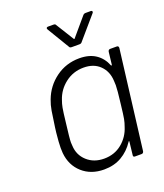

<svg xmlns="http://www.w3.org/2000/svg" viewBox="-132 -786 754 883"><g transform="rotate(-20 245.5 -345.0)"><path d="M441 -504H473Q482 -504 482 -494L422 -10Q420 0 411 0H379Q369 0 371 -10L378 -72Q379 -75 377 -75.5Q375 -76 374 -73Q349 -35 312 -13.5Q275 8 226 8Q162 8 120 -29.5Q78 -67 72 -128Q71 -136 71 -154Q71 -179 76 -227L79 -251Q86 -302 90.5 -329Q95 -356 104 -379Q126 -438 176.5 -475Q227 -512 292 -512Q340 -512 371.5 -491Q403 -470 418 -432Q419 -430 420.5 -430Q422 -430 423 -433L430 -494Q432 -504 441 -504ZM400 -251Q408 -316 408 -338Q408 -352 407 -360Q405 -406 375.5 -435.5Q346 -465 296 -465Q245 -465 206 -435Q167 -405 152 -359Q146 -343 142.5 -324.5Q139 -306 133 -252Q124 -181 124 -161Q124 -150 125 -145Q127 -99 160 -69Q193 -39 243 -39Q294 -39 330.5 -69Q367 -99 381 -145Q387 -161 390.5 -179Q394 -197 400 -251ZM199 -691Q199 -698 208 -698H233Q243 -698 245 -692L299 -605Q300 -603 301.5 -603Q303 -603 304 -605L378 -692Q383 -698 391 -698H417Q422 -698 423.5 -694Q425 -690 421 -686L328 -578Q324 -572 315 -572H278Q268 -572 266 -578L201 -686Z"/></g></svg>

Font: Barlow Light
Style: Italic
Weight: 300
Italic angle: -7°
Designer: Jeremy Tribby
Foundry: Tribby Type
Version: Version 1.408